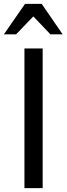

<svg xmlns="http://www.w3.org/2000/svg" viewBox="-63 -970 343 990"><path d="M63 0V-720H157V0ZM-43 -793 66 -950H152L260 -793H197L73 -923H145L20 -793Z"/></svg>

Font: Instrument Sans Condensed Medium
Style: Regular
Weight: 500
Width: 3
Designer: Rodrigo Fuenzalida
Foundry: fragTYPE
Version: Version 1.000;gftools[0.9.28]